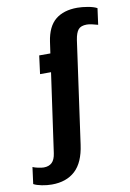

<svg xmlns="http://www.w3.org/2000/svg" viewBox="-207 -788 702 1033"><g transform="rotate(-10 144.5 -271.5)"><path d="M397 -707 385 -618Q372 -622 354 -626Q336 -630 325 -630Q292 -630 278 -613Q264 -596 258 -557L180 1Q167 96 119 140.5Q71 185 -9 185Q-35 185 -63.5 179.5Q-92 174 -108 165L-96 74Q-85 79 -66.5 83Q-48 87 -36 87Q-8 87 8.5 71.5Q25 56 30 21L91 -411H31L44 -511H105L114 -574Q126 -655 170.5 -691.5Q215 -728 290 -728Q315 -728 347 -722.5Q379 -717 397 -707Z"/></g></svg>

Font: Chivo
Style: Bold Italic
Weight: 700
Italic angle: -8.05°
Designer: Hector Gatti
Foundry: Omnibus-Type
Version: Version 1.007